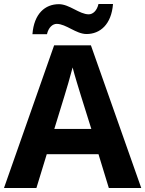

<svg xmlns="http://www.w3.org/2000/svg" viewBox="-20 -945 730 965"><path d="M143 -773H216C224 -808 245 -825 265 -825C312 -825 362 -774 415 -774C483 -774 540 -822 548 -925H475C467 -890 446 -873 426 -873C379 -873 329 -924 276 -924C207 -924 151 -877 143 -773ZM527 0H690L437 -717H252L0 0H163L215 -170H475ZM387 -463 439 -297H253L304 -463C311 -485 335 -566 345 -606C355 -566 377 -496 387 -463Z"/></svg>

Font: Noto Traditional Nushu
Style: Bold
Weight: 700
Designer: LIU Zhao
Foundry: LiuZhao Studio
Version: Version 2.003